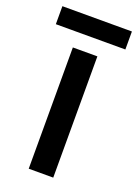

<svg xmlns="http://www.w3.org/2000/svg" viewBox="-153 -744 576 802"><g transform="rotate(20 135.5 -343.0)"><path d="M190 0H81V-539H190ZM290 -686V-606H-19V-686Z"/></g></svg>

Font: Noto Sans Syriac Eastern Medium
Style: Regular
Weight: 500
Designer: Patrick Giasson and the Monotype Design Team
Foundry: Monotype Imaging Inc.
Version: Version 3.001